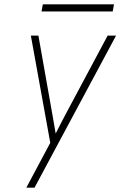

<svg xmlns="http://www.w3.org/2000/svg" viewBox="-20 -676 558 890"><path d="M102 194 213 -14 123 -511H158L220 -161Q224.5 -135.5 229 -109.8Q233.5 -84 238 -57Q251.5 -84 265 -109.8Q278.5 -135.5 292 -161L479 -511H518L140 194ZM172.5 -623 178.5 -656H508.5L502.5 -623Z"/></svg>

Font: Overpass Thin
Style: Italic
Weight: 250
Italic angle: -10°
Designer: Delve Withrington, Dave Bailey, Thomas Jockin
Foundry: Delve Fonts LLC
Version: Version 4.000